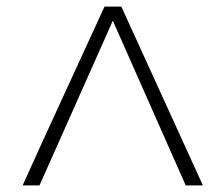

<svg xmlns="http://www.w3.org/2000/svg" viewBox="-20 -564 678 584"><path d="M297.9 -543.9H349.1L597.2 0H544.9L323.2 -501L100.1 0H48.8Q95.2 -103.5 179.4 -286.1Q263.7 -468.8 297.9 -543.9Z"/></svg>

Font: Junction Light
Style: Regular
Weight: 300
Designer: Caroline Hadilaksono
Foundry: Caroline Hadilaksono
Version: Version 1.002